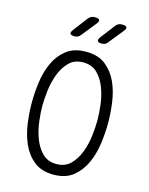

<svg xmlns="http://www.w3.org/2000/svg" viewBox="-139 -1036 877 1132"><g transform="rotate(15 300.0 -470.0)"><path d="M300 -55Q354 -55 387 -89Q420 -123 438 -172Q456 -221 462 -274.5Q468 -328 468 -367Q468 -405 462 -457.5Q456 -510 438 -559Q420 -608 387 -641.5Q354 -675 300 -675Q246 -675 213 -641Q180 -607 162 -558Q144 -509 138 -456Q132 -403 132 -365Q132 -327 138 -274Q144 -221 162 -172Q180 -123 213 -89Q246 -55 300 -55ZM300 10Q226 10 180.5 -26.5Q135 -63 110 -119Q85 -175 76 -241Q67 -307 67 -367Q67 -425 75.5 -490.5Q84 -556 109 -611.5Q134 -667 180 -703.5Q226 -740 300 -740Q374 -740 419.5 -704Q465 -668 490 -613Q515 -558 524 -492.5Q533 -427 533 -369Q533 -308 524 -241.5Q515 -175 489.5 -119Q464 -63 418.5 -26.5Q373 10 300 10ZM375 -810Q354 -810 349.5 -818.5Q345 -827 358 -845L425 -932Q432 -941 441 -945.5Q450 -950 463 -950Q487 -950 491 -941Q495 -932 480 -914L410 -827Q404 -818 395 -814Q386 -810 375 -810ZM209 -810Q187 -810 182.5 -818.5Q178 -827 192 -845L258 -932Q266 -941 275 -945.5Q284 -950 296 -950Q320 -950 324.5 -941Q329 -932 314 -914L244 -827Q237 -818 228.5 -814Q220 -810 209 -810Z"/></g></svg>

Font: Maple Mono NL ExtraLight
Style: Regular
Weight: 275
Monospace: yes
Designer: subframe7536
Version: Version 7.000